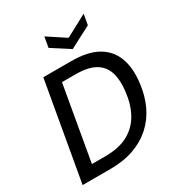

<svg xmlns="http://www.w3.org/2000/svg" viewBox="-211 -1052 1103 1189"><g transform="rotate(-30 341.0 -458.0)"><path d="M30 0 153 -700H353Q470 -700 540 -660Q610 -620 637.5 -546Q665 -472 652 -369Q642 -285 610 -217Q578 -149 524 -100.5Q470 -52 396.5 -26Q323 0 229 0ZM145 -84H241Q338 -84 402.5 -118.5Q467 -153 503 -216.5Q539 -280 549 -367Q559 -446 542 -501.5Q525 -557 475 -586.5Q425 -616 334 -616H238ZM566 -916 553 -841 398 -760 272 -841 285 -916 411 -833Z"/></g></svg>

Font: DM Sans 11pt Medium
Style: Italic
Weight: 500
Italic angle: -10°
Version: Version 4.004;gftools[0.9.30]